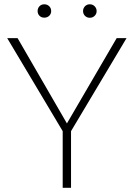

<svg xmlns="http://www.w3.org/2000/svg" viewBox="-20 -892 638 912"><path d="M63.5 -710.9 297.9 -305.7 534.2 -710.9H581.1L317.4 -269V0H277.8V-269L14.2 -710.9ZM158.7 -839.4Q158.7 -853 167.5 -862.3Q176.3 -871.6 190.4 -871.6Q204.6 -871.6 213.9 -862.3Q223.1 -853 223.1 -839.4Q223.1 -826.2 213.9 -817.1Q204.6 -808.1 190.4 -808.1Q176.3 -808.1 167.5 -817.1Q158.7 -826.2 158.7 -839.4ZM374.5 -839.4Q374.5 -852.5 383.5 -862.1Q392.6 -871.6 406.7 -871.6Q420.4 -871.6 429.7 -862.1Q439 -852.5 439 -839.4Q439 -826.2 429.7 -816.9Q420.4 -807.6 406.7 -807.6Q392.6 -807.6 383.5 -816.9Q374.5 -826.2 374.5 -839.4Z"/></svg>

Font: Roboto ExtraLight
Style: Regular
Weight: 250
Designer: Christian Robertson
Foundry: Google
Version: Version 3.009; 2024